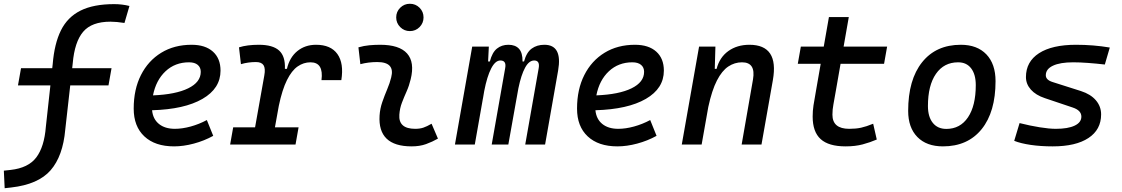

<svg xmlns="http://www.w3.org/2000/svg" viewBox="-52 -764 5931 1015"><path d="M-27.3 231 -31.7 138.2 3.9 134.3Q97.7 124 139.9 68.1Q182.1 12.2 190.4 -93.8L214.4 -312.5H43L59.1 -403.3H224.1L226.6 -424.8Q235.4 -533.7 270.3 -603.8Q305.2 -673.8 373.8 -708Q442.4 -742.2 551.3 -742.2Q593.8 -742.2 632.3 -732.4L606 -642.6Q563.5 -649.4 532.2 -649.4Q432.6 -649.4 387.5 -595.9Q342.3 -542.5 332.5 -429.7L329.6 -403.3H537.6L521.5 -312.5H319.3L293 -79.1Q280.8 61 215.6 136Q150.4 210.9 7.3 227.1Z M872.6 -83Q911.6 -83 956.1 -95.2Q1000.5 -107.4 1041.5 -129.4L1075.2 -45.9Q1027.3 -19.5 972.7 -4.9Q918 9.8 868.2 9.8Q767.6 9.8 711.2 -43Q654.8 -95.7 654.8 -189.9Q654.8 -291.5 693.1 -367.2Q731.4 -442.9 800.3 -485.1Q869.1 -527.3 960.9 -527.3Q1033.2 -527.3 1073.5 -491.2Q1113.8 -455.1 1113.8 -390.6Q1113.8 -296.4 1018.3 -241.2Q922.9 -186 752 -181.2Q756.3 -134.8 788.1 -108.9Q819.8 -83 872.6 -83ZM756.8 -259.8Q876.5 -264.6 942.9 -297.1Q1009.3 -329.6 1009.3 -384.3Q1009.3 -407.7 993.2 -421.1Q977.1 -434.6 947.3 -434.6Q873.5 -434.6 823 -387.2Q772.5 -339.8 756.8 -259.8Z M1164.6 0 1180.7 -90.8H1296.4L1345.2 -364.7Q1352.1 -402.3 1341.3 -419.2Q1330.6 -436 1300.8 -436Q1259.8 -436 1221.7 -424.8L1211.4 -513.7Q1254.4 -527.3 1316.4 -527.3Q1390.1 -527.3 1423.6 -496.8Q1457 -466.3 1454.1 -399.9H1464.8Q1479 -460.9 1520 -494.1Q1561 -527.3 1618.7 -527.3Q1696.8 -527.3 1731.7 -478.3Q1766.6 -429.2 1752.4 -340.3H1647.5Q1659.7 -434.6 1589.4 -434.6Q1552.7 -434.6 1521.5 -412.8Q1490.2 -391.1 1465.1 -340.8Q1439.9 -290.5 1421.9 -204.6L1401.4 -90.8H1526.4L1510.3 0Z M2229.5 -109.9 2263.2 -31.2Q2233.4 -14.2 2200.2 -2.2Q2167 9.8 2124 9.8Q1944.3 9.8 1954.6 -153.3Q1957 -189.9 1969 -224.6Q1981 -259.3 1994.9 -292Q2008.8 -324.7 2016.1 -355Q2037.1 -436 1942.4 -436Q1896 -436 1853 -424.8L1842.8 -513.7Q1871.6 -522 1900.4 -524.7Q1929.2 -527.3 1958 -527.3Q2059.1 -527.3 2100.1 -481.2Q2141.1 -435.1 2119.1 -345.2Q2110.8 -310.5 2097.4 -280.5Q2084 -250.5 2072.8 -221.2Q2061.5 -191.9 2059.1 -157.7Q2053.7 -83 2143.1 -83Q2167.5 -83 2185.8 -89.1Q2204.1 -95.2 2229.5 -109.9ZM2114.7 -599.6Q2085 -599.6 2063.7 -620.8Q2042.5 -642.1 2042.5 -671.9Q2042.5 -702.1 2063.7 -723.1Q2085 -744.1 2114.7 -744.1Q2145 -744.1 2166 -723.1Q2187 -702.1 2187 -671.9Q2187 -642.1 2166 -620.8Q2145 -599.6 2114.7 -599.6Z M2532.2 -517.6 2528.3 -439H2537.6Q2549.8 -486.8 2575 -507.1Q2600.1 -527.3 2635.7 -527.3Q2672.4 -527.3 2691.7 -506.1Q2710.9 -484.9 2710.4 -439H2718.3Q2731.4 -487.3 2759 -507.3Q2786.6 -527.3 2825.7 -527.3Q2922.4 -527.3 2898.4 -390.6L2829.6 0H2724.6L2795.9 -404.3Q2802.7 -444.3 2772 -444.3Q2744.6 -444.3 2723.9 -406.2Q2703.1 -368.2 2688.5 -297.4L2679.2 -245.6Q2678.7 -244.1 2678.7 -242.7V-243.2L2635.3 0H2547.4L2618.7 -404.3Q2626 -444.3 2593.3 -444.3Q2566.4 -444.3 2544.7 -402.3Q2522.9 -360.4 2507.8 -282.7L2502 -248.5Q2501.5 -245.6 2501 -242.7V-243.7L2458 0H2353L2444.3 -517.6Z M3216.3 -83Q3255.4 -83 3299.8 -95.2Q3344.2 -107.4 3385.3 -129.4L3418.9 -45.9Q3371.1 -19.5 3316.4 -4.9Q3261.7 9.8 3211.9 9.8Q3111.3 9.8 3054.9 -43Q2998.5 -95.7 2998.5 -189.9Q2998.5 -291.5 3036.9 -367.2Q3075.2 -442.9 3144 -485.1Q3212.9 -527.3 3304.7 -527.3Q3377 -527.3 3417.2 -491.2Q3457.5 -455.1 3457.5 -390.6Q3457.5 -296.4 3362.1 -241.2Q3266.6 -186 3095.7 -181.2Q3100.1 -134.8 3131.8 -108.9Q3163.6 -83 3216.3 -83ZM3100.6 -259.8Q3220.2 -264.6 3286.6 -297.1Q3353 -329.6 3353 -384.3Q3353 -407.7 3336.9 -421.1Q3320.8 -434.6 3291 -434.6Q3217.3 -434.6 3166.7 -387.2Q3116.2 -339.8 3100.6 -259.8Z M3552.2 0 3643.6 -517.6H3730L3726.6 -399.9H3736.3Q3752 -460.9 3798.3 -494.1Q3844.7 -527.3 3909.7 -527.3Q4066.9 -527.3 4033.7 -340.3L3973.6 0H3868.7L3928.7 -344.2Q3944.3 -434.6 3870.6 -434.6Q3831.5 -434.6 3798.1 -412.4Q3764.6 -390.1 3738 -338.4Q3711.4 -286.6 3692.4 -198.7L3657.2 0Z M4418.5 9.8Q4328.6 9.8 4286.4 -28.6Q4244.1 -66.9 4244.1 -147.9Q4244.1 -178.2 4248.5 -207Q4252.9 -235.8 4262.2 -287.1L4286.6 -426.8H4165.5L4181.6 -517.6H4302.7L4330.1 -673.8H4435.1L4407.7 -517.6H4637.7L4621.6 -426.8H4391.6L4367.2 -287.1Q4358.9 -238.3 4353.8 -211.9Q4348.6 -185.5 4348.6 -157.7Q4348.6 -83 4437.5 -83Q4473.1 -83 4500 -88.9Q4526.9 -94.7 4564 -109.9L4583 -26.4Q4547.9 -11.2 4508.5 -0.7Q4469.2 9.8 4418.5 9.8Z M4932.6 9.8Q4846.2 9.8 4797.6 -39.8Q4749 -89.4 4749 -177.7Q4749 -342.8 4822.8 -435.1Q4896.5 -527.3 5027.3 -527.3Q5113.8 -527.3 5162.4 -476.6Q5210.9 -425.8 5210.9 -335Q5210.9 -172.4 5137.5 -81.3Q5064 9.8 4932.6 9.8ZM4950.7 -82.5Q5023.9 -82.5 5065.2 -143.8Q5106.4 -205.1 5106.4 -314Q5106.4 -370.6 5082 -402.6Q5057.6 -434.6 5013.2 -434.6Q4938 -434.6 4895.8 -373.5Q4853.5 -312.5 4853.5 -203.6Q4853.5 -146.5 4879.2 -114.5Q4904.8 -82.5 4950.7 -82.5Z M5513.2 9.8Q5449.7 9.8 5396.5 2Q5343.3 -5.9 5309.6 -19.5L5337.9 -113.3Q5394.5 -99.1 5444.6 -91.1Q5494.6 -83 5529.8 -83Q5593.8 -83 5629.2 -99.9Q5664.6 -116.7 5664.6 -147.5Q5664.6 -180.7 5618.2 -195.8L5471.7 -245.1Q5423.3 -261.2 5397.5 -290.5Q5371.6 -319.8 5371.6 -356.4Q5371.6 -438 5440.7 -482.7Q5509.8 -527.3 5636.2 -527.3Q5728.5 -527.3 5814.9 -512.7L5788.6 -422.9Q5742.7 -428.2 5699 -431.4Q5655.3 -434.6 5621.6 -434.6Q5552.2 -434.6 5514.4 -416.7Q5476.6 -398.9 5476.6 -366.2Q5476.6 -341.3 5513.2 -330.1L5662.1 -282.7Q5713.9 -266.1 5741.5 -233.6Q5769 -201.2 5769 -159.2Q5769 -78.6 5702.1 -34.4Q5635.3 9.8 5513.2 9.8Z"/></svg>

Font: Cascadia Mono PL
Style: Italic
Weight: 400
Italic angle: -10°
Monospace: yes
Designer: Aaron Bell
Foundry: Saja Typeworks
Version: Version 2404.023; ttfautohint (v1.8.4)